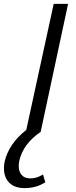

<svg xmlns="http://www.w3.org/2000/svg" viewBox="-60 -678 392 987"><path d="M97 239Q129 239 161 219L173 259Q126 289 67 289Q7 289 -20.5 252Q-48 215 -36 152Q-14 60 75 -10L216 -658H290L149 0Q59 61 39 149Q31 189 46 214Q61 239 97 239Z"/></svg>

Font: EauTest
Style: Italic
Weight: 400
Italic angle: -12°
Designer: Christian Thalmann (Catharsis Fonts)
Version: Version 0.001;PS 000.001;hotconv 1.0.88;makeotf.lib2.5.64775